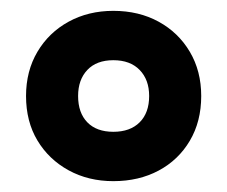

<svg xmlns="http://www.w3.org/2000/svg" viewBox="-20 -744 419 354"><path d="M189 -410Q143 -410 106.5 -430Q70 -450 49 -485Q28 -520 28 -567Q28 -613 49 -648.5Q70 -684 106.5 -704Q143 -724 189 -724Q236 -724 272.5 -704Q309 -684 330 -648.5Q351 -613 351 -567Q351 -520 330 -484.5Q309 -449 272.5 -429.5Q236 -410 189 -410ZM189 -501Q220 -501 237.5 -518.5Q255 -536 255 -567Q255 -597 237.5 -615Q220 -633 189 -633Q158 -633 141 -615Q124 -597 124 -567Q124 -536 141 -518.5Q158 -501 189 -501Z"/></svg>

Font: Noto Sans Lao Condensed ExtraBold
Style: Regular
Weight: 800
Width: 3
Designer: Monotype Design Team
Foundry: Monotype Imaging Inc.
Version: Version 2.003; ttfautohint (v1.8.4.7-5d5b)